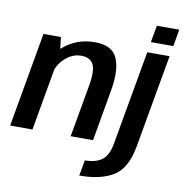

<svg xmlns="http://www.w3.org/2000/svg" viewBox="-111 -860 1131 1186"><g transform="rotate(10 454.0 -267.0)"><path d="M-9 0H131L217 -489L205 -593H95.5ZM370.5 0H511L568 -326Q590 -450.5 559 -524.2Q528 -598 418 -598Q304.5 -598 221.2 -526.8Q138 -455.5 124.5 -379L186.5 -344Q199 -413 245.8 -457Q292.5 -501 349.5 -501Q404.5 -501 425.2 -462.8Q446 -424.5 428 -324ZM465 230Q600.5 230 679.8 180.2Q759 130.5 783.5 -10.5L886.5 -593H746.5L642.5 -5Q628.5 76 588.2 104Q548 132 482.5 132ZM776.5 -764.5 757.5 -658.5H898.5L917 -764.5Z"/></g></svg>

Font: Anybody Thin SemiBold
Style: Italic
Weight: 600
Italic angle: -10°
Version: Version 1.113;gftools[0.9.25]